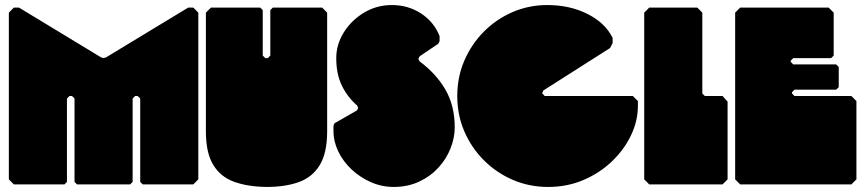

<svg xmlns="http://www.w3.org/2000/svg" viewBox="-20 -730 3425 760"><path d="M35 0 15 -20V-680L35 -700H55L380 -503L390 -500L400 -503L725 -700H745L765 -680V-20L745 0H545L535 -10V-340L525 -350H515L505 -340V-10L495 0H285L275 -10V-340L265 -350H255L245 -340V-10L235 0Z M1035 10Q960 9 906.5 -10.5Q853 -30 824 -77.5Q795 -125 795 -210V-680L815 -700H1010L1020 -690V-510L1030 -500H1040L1050 -510V-690L1060 -700H1255L1275 -680V-210Q1275 -125 1246 -77Q1217 -29 1163.5 -9.5Q1110 10 1035 10Z M1538 10Q1491 10 1448 -9Q1405 -28 1371.5 -59.5Q1338 -91 1319 -130.5Q1300 -170 1300 -212V-232L1304 -242L1393 -293L1398 -303L1393 -313Q1356 -345 1333.5 -390.5Q1311 -436 1311 -500Q1311 -554 1341 -602Q1371 -650 1421 -680Q1471 -710 1531 -710Q1596 -710 1647 -676.5Q1698 -643 1720 -587V-567L1715 -557L1641 -507L1636 -497L1641 -487Q1707 -438 1743.5 -374.5Q1780 -311 1780 -226Q1780 -185 1763.5 -143Q1747 -101 1715.5 -66.5Q1684 -32 1639 -11Q1594 10 1538 10Z M2150 10Q2075 10 2010 -18Q1945 -46 1895.5 -95.5Q1846 -145 1818 -210Q1790 -275 1790 -350Q1790 -425 1818 -490Q1846 -555 1895 -604.5Q1944 -654 2008.5 -682Q2073 -710 2146 -710Q2236 -710 2306 -674.5Q2376 -639 2405 -580V-560L2395 -540L2131 -372L2126 -361L2136 -350H2485L2505 -330V-310Q2505 -252 2478 -195Q2451 -138 2402.5 -91.5Q2354 -45 2289.5 -17.5Q2225 10 2150 10Z M2550 0 2530 -20V-680L2550 -700H2740L2760 -680V-360L2770 -350H2840L2860 -328V-20L2840 0Z M2910 0 2890 -20V-680L2910 -700H3260L3280 -680V-510L3270 -500H3120L3110 -490V-485L3120 -475H3290L3300 -465V-385L3290 -375H3125L3115 -365V-360L3125 -350H3350L3370 -330V-20L3350 0Z"/></svg>

Font: GTL001
Style: Regular
Weight: 400
Designer: Eli Heuer
Foundry: GTL Type Label
Version: Version 0.100; ttfautohint (v1.8.4.7-5d5b)